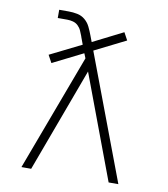

<svg xmlns="http://www.w3.org/2000/svg" viewBox="-82 -805 765 874"><g transform="rotate(10 300.0 -367.5)"><path d="M76 0 277 -538 268 -560 128 -490 109 -525 254 -597 241 -632Q241 -632 241 -632Q241 -632 241 -632V-633Q236 -646 230.5 -658.5Q225 -671 215 -680.5Q205 -690 191.5 -693.5Q178 -697 165 -697H121V-735H165Q185 -735 205 -731Q225 -727 240.5 -714Q256 -701 265 -682.5Q274 -664 281 -645Q284 -638 286.5 -630.5Q289 -623 292 -616L431 -686L450 -651L306 -579L524 0H479L299 -481L121 0Z"/></g></svg>

Font: Iosevka SS04 XLt Ex
Style: Regular
Weight: 200
Width: 7
Monospace: yes
Designer: Belleve Invis
Foundry: Belleve Invis
Version: Version 19.0.0; ttfautohint (v1.8.4)